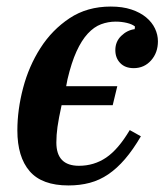

<svg xmlns="http://www.w3.org/2000/svg" viewBox="-20 -554 502 586"><path d="M189 12Q108 12 70.5 -31.5Q33 -75 33 -156Q33 -219 50.5 -285.5Q68 -352 103.5 -407.5Q139 -463 192.5 -498.5Q246 -534 318 -534Q354 -534 381 -525Q408 -516 426 -501Q444 -486 453 -467Q462 -448 462 -428Q462 -393 441 -369.5Q420 -346 388 -346Q362 -346 347 -361.5Q332 -377 332 -401Q332 -427 350 -444.5Q368 -462 391 -465L392 -473Q384 -480 367.5 -484Q351 -488 333 -488Q310 -488 288.5 -480Q267 -472 248 -451.5Q229 -431 213.5 -397Q198 -363 186 -312L182 -291H338L324 -233H168Q159 -192 155.5 -167Q152 -142 152 -119Q152 -48 221 -48Q267 -48 304 -73Q341 -98 376 -157L410 -138Q386 -97 361.5 -68.5Q337 -40 310.5 -22Q284 -4 254 4Q224 12 189 12Z"/></svg>

Font: IBM Plex Serif SmBld
Style: Italic
Weight: 600
Italic angle: -14°
Designer: Mike Abbink, Paul van der Laan, Pieter van Rosmalen
Foundry: Bold Monday
Version: Version 3.001